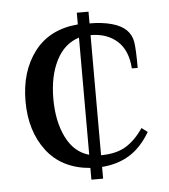

<svg xmlns="http://www.w3.org/2000/svg" viewBox="-46 -562 574 653"><g transform="rotate(-5 241.5 -235.0)"><path d="M240 10Q143 2 91.5 -65.5Q40 -133 40 -235Q40 -337 91.5 -404.5Q143 -472 240 -480V-520H280V-480Q323 -480 355.5 -471Q388 -462 405 -445Q422 -428 426 -403.5Q430 -379 430 -315H410Q406 -377 371 -408.5Q336 -440 280 -440V-30Q331 -30 364 -49.5Q397 -69 425 -110L445 -95Q415 -44 374.5 -19Q334 6 280 10V50H240ZM240 -435Q189 -419 162 -365.5Q135 -312 135 -235Q135 -158 162 -103.5Q189 -49 240 -35Z"/></g></svg>

Font: El Messiri
Style: Regular
Weight: 400
Designer: Mohamed Gaber
Foundry: Kief Type Foundry
Version: Version 2.006